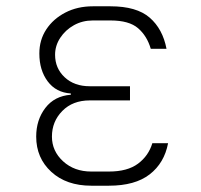

<svg xmlns="http://www.w3.org/2000/svg" viewBox="-20 -580 640 610"><path d="M326 10H270Q191 10 143 -34Q95 -78 95 -146Q95 -199 124 -237Q153 -275 205 -279V-283Q158 -286 131.5 -321.5Q105 -357 105 -410Q105 -453 127 -486.5Q149 -520 187.5 -540Q226 -560 275 -560H331Q414 -560 455.5 -524Q497 -488 509 -425H459Q447 -466 418.5 -490.5Q390 -515 331 -515H275Q242 -515 215 -500Q188 -485 171.5 -460Q155 -435 155 -406Q155 -363 185.5 -334.5Q216 -306 265 -306H393V-261H265Q211 -261 178 -227.5Q145 -194 145 -146Q145 -100 180.5 -67.5Q216 -35 270 -35H326Q385 -35 418.5 -60Q452 -85 464 -125H514Q502 -62 455.5 -26Q409 10 326 10Z"/></svg>

Font: NKDuy Mono Thin
Style: Regular
Weight: 100
Monospace: yes
Designer: NKDuy
Foundry: NKDuy
Version: Version 2.251; ttfautohint (v1.8.4.7-5d5b)